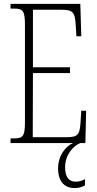

<svg xmlns="http://www.w3.org/2000/svg" viewBox="-20 -734 500 985"><path d="M34 0H355C320 14 278 61 278 130C278 201 314 231 364 231C384 231 399 226 416 217V185C397 195 384 198 367 198C335 198 314 176 314 124C314 61 354 15 392 0H418L422 -166H397L393 -102C388 -45 382 -30 320 -30H148L149 -359H339V-389H149V-684H294C358 -684 365 -670 369 -596L372 -548H397L392 -714H34V-690H51C98 -690 108 -679 108 -605V-108C108 -35 98 -24 51 -24H34Z"/></svg>

Font: Noto Serif Armenian ExtraCondensed ExtraLight
Style: Regular
Weight: 200
Width: 2
Designer: Monotype Design Team
Foundry: Monotype Imaging Inc.
Version: Version 2.008